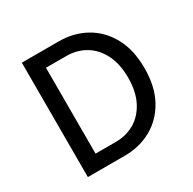

<svg xmlns="http://www.w3.org/2000/svg" viewBox="-153 -846 1007 1003"><g transform="rotate(-30 350.5 -345.0)"><path d="M100 0V-690H323Q412 -690 484 -650Q556 -610 598.5 -533Q641 -456 641 -345Q641 -234 598.5 -157Q556 -80 484 -40Q412 0 323 0ZM196 -86H318Q382 -86 432.5 -116Q483 -146 512.5 -204Q542 -262 542 -345Q542 -428 512.5 -486Q483 -544 432.5 -574Q382 -604 318 -604H196Z"/></g></svg>

Font: Radio Canada
Style: Regular
Weight: 400
Designer: Charles Daoud, Etienne Aubert Bonn, Alexandre Saumier Demers, Jacques Le Bailly
Foundry: Radio-Canada
Version: Version 2.104;gftools[0.9.28.dev5+ged2979d]